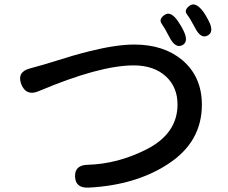

<svg xmlns="http://www.w3.org/2000/svg" viewBox="-20 -847 1040 875"><path d="M384 8Q324 11 322 -42Q320 -95 380 -96Q515 -100 643 -164Q789 -236 789 -371Q789 -449 737 -498Q682 -549 589 -549Q434 -549 155 -431Q99 -408 77 -463Q56 -519 116 -535L177 -552Q205 -560 233 -569Q317 -596 386 -613Q509 -644 592 -644Q726 -644 811 -573Q900 -497 900 -370Q900 -199 745 -99Q598 -3 384 8ZM811 -641Q779 -625 752 -678Q732 -717 717 -738.5Q702 -760 730 -779Q758 -799 792 -749Q808 -725 815 -710Q842 -657 811 -641ZM926 -685Q895 -668 868 -722Q847 -762 832 -781.5Q817 -801 844 -821Q871 -841 907 -793Q917 -779 930 -754Q958 -701 926 -685Z"/></svg>

Font: Resource Han Rounded TW Medium
Style: Regular
Weight: 500
Designer: Cyano Hao (round all glyphs); Ryoko NISHIZUKA 西塚涼子 (kana, bopomofo & ideographs); Paul D. Hunt (Latin, Greek & Cyrillic)
Foundry: Cyano Hao
Version: 0.990